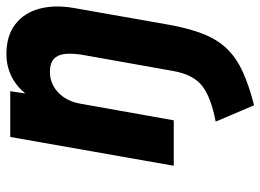

<svg xmlns="http://www.w3.org/2000/svg" viewBox="-127 -436 814 600"><g transform="rotate(-90 280.0 -136.0)"><path d="M251 251 200 131Q276 116.5 311.5 88.8Q347 61 358 -1L407 -276Q413 -308 412 -333Q411 -358 398 -372.5Q385 -387 354 -387Q332 -387 311.8 -376.2Q291.5 -365.5 276.5 -344.2Q261.5 -323 256 -292L204 0H62L152 -511H295L288 -464Q313 -494 344 -508.5Q375 -523 410 -523Q468.5 -523 504.2 -495.2Q540 -467.5 552.8 -419.8Q565.5 -372 555 -312L503 -17Q491.5 47.5 474 91.8Q456.5 136 428 165.8Q399.5 195.5 356.5 215.2Q313.5 235 251 251Z"/></g></svg>

Font: Overpass Black
Style: Italic
Weight: 900
Italic angle: -10°
Designer: Delve Withrington, Dave Bailey, Thomas Jockin
Foundry: Delve Fonts LLC
Version: Version 4.000